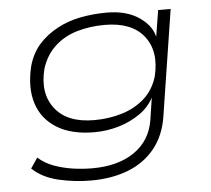

<svg xmlns="http://www.w3.org/2000/svg" viewBox="-50 -554 872 795"><g transform="rotate(-5 386.0 -156.5)"><path d="M298 187Q229 187 162.5 171.5Q96 156 54 116L83 73Q111 98 148 111.5Q185 125 225.5 131Q266 137 307 137Q414 137 481.5 90.5Q549 44 563 -40L578 -139H580Q560 -97 519.5 -68.5Q479 -40 429.5 -25.5Q380 -11 329 -11Q233 -11 172.5 -48.5Q112 -86 91 -152Q70 -218 91 -306Q106 -360 138.5 -396Q171 -432 216 -456Q261 -480 313.5 -490Q366 -500 422 -500Q505 -500 558 -463Q611 -426 619 -374H616L635 -492H687L618 -50Q606 27 563 80.5Q520 134 452 160.5Q384 187 298 187ZM332 -61Q392 -61 446 -77Q500 -93 540 -128Q580 -163 597 -219Q622 -322 571.5 -386Q521 -450 409 -450Q348 -450 294.5 -434.5Q241 -419 202 -383.5Q163 -348 145 -292Q119 -191 169.5 -126Q220 -61 332 -61Z"/></g></svg>

Font: Nunito Sans 7pt Expanded ExtraLight
Style: Italic
Weight: 250
Width: 7
Italic angle: -9°
Designer: Vernon Adams
Foundry: Vernon Adams
Version: Version 3.101;gftools[0.9.27]